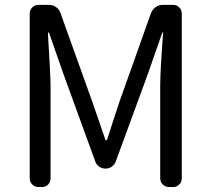

<svg xmlns="http://www.w3.org/2000/svg" viewBox="-20 -753 852 773"><path d="M134.8 0Q120.1 0 109.9 -10.3Q99.6 -20.5 99.6 -35.2V-698.2Q99.6 -712.9 109.9 -723.1Q120.1 -733.4 134.8 -733.4H177.7Q193.4 -733.4 206.1 -724.1Q218.8 -714.8 223.6 -700.2L352.5 -340.8Q386.7 -240.2 404.3 -190.4Q405.3 -188.5 407.7 -188.5Q410.2 -188.5 411.1 -190.4Q418.9 -214.8 435.1 -265.1Q451.2 -315.4 460 -340.8L587.9 -700.2Q593.8 -714.8 606.4 -724.1Q619.1 -733.4 634.8 -733.4H677.7Q691.4 -733.4 701.7 -723.1Q711.9 -712.9 711.9 -698.2V-35.2Q711.9 -20.5 701.7 -10.3Q691.4 0 677.7 0H660.2Q645.5 0 635.3 -10.3Q625 -20.5 625 -35.2V-406.2Q625 -468.8 636.7 -620.1Q636.7 -622.1 634.8 -622.1Q632.8 -622.1 632.8 -620.1L575.2 -455.1L446.3 -103.5Q441.4 -89.8 430.2 -82Q418.9 -74.2 404.8 -74.2Q390.6 -74.2 379.4 -82Q368.2 -89.8 363.3 -103.5L235.4 -455.1L177.7 -620.1Q176.8 -622.1 174.8 -622.1Q172.9 -622.1 172.9 -620.1Q183.6 -447.3 183.6 -406.2V-35.2Q183.6 -20.5 173.8 -10.3Q164.1 0 149.4 0Z"/></svg>

Font: Gen Jyuu GothicL Regular
Style: Regular
Weight: 400
Designer: [Source Han Sans]
Ryoko NISHIZUKA  (kana & ideographs); Paul D. Hunt (Latin, Greek & Cyrillic); Wenlong ZHANG  (bopomofo
Version: Version 1.002.20150607